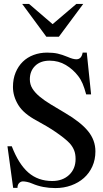

<svg xmlns="http://www.w3.org/2000/svg" viewBox="-20 -944 524 978"><path d="M280 -757H216L93 -924H128L248 -821L369 -924H404ZM419 -463Q410 -496 401 -517.5Q392 -539 378 -557Q352 -591 315 -613Q278 -635 233 -635Q186 -635 159 -608.5Q132 -582 132 -540Q132 -514 145 -493Q158 -472 182 -452Q206 -432 239 -412Q272 -392 311 -369Q391 -322 428.5 -276Q466 -230 466 -173Q466 -131 450.5 -96.5Q435 -62 407.5 -37.5Q380 -13 342.5 0.5Q305 14 262 14Q197 14 144 -9Q130 -15 117.5 -17.5Q105 -20 97 -20Q86 -20 77.5 -11.5Q69 -3 69 13H47L18 -199H40Q75 -108 124.5 -65Q174 -22 246 -22Q299 -22 332 -53Q365 -84 365 -134Q365 -160 357.5 -178.5Q350 -197 336 -213Q323 -227 304 -242Q285 -257 263 -272Q241 -287 216.5 -301.5Q192 -316 168 -329Q100 -365 73 -409.5Q46 -454 46 -501Q46 -542 59.5 -574.5Q73 -607 96 -629.5Q119 -652 151 -664Q183 -676 220 -676Q251 -676 273.5 -671Q296 -666 325 -654Q352 -642 369 -642Q395 -642 401 -676H422L444 -463Z"/></svg>

Font: STIXGeneralUnicodeRegular
Style: Regular
Weight: 400
Designer: MicroPress Inc., with final additions and corrections provided by Coen Hoffman, Elsevier (retired)
Version: Version 1.1.0